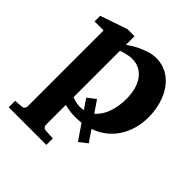

<svg xmlns="http://www.w3.org/2000/svg" viewBox="-194 -637 992 992"><g transform="rotate(45 302.0 -140.5)"><path d="M423.8 -243.2Q423.8 -275.9 416.3 -306.2Q408.7 -336.4 393.3 -359.1Q377.9 -381.8 354.2 -395.5Q330.6 -409.2 297.9 -409.2Q284.7 -409.2 271.7 -406.7Q258.8 -404.3 248 -401.4Q235.4 -397.9 224.1 -394V-54.2Q233.9 -50.3 243.7 -47.9Q252 -45.4 261.2 -43.7Q270.5 -42 278.8 -42Q294.4 -42 308.6 -44.9L272 -99.1L316.4 -133.8L359.9 -69.8Q391.6 -96.2 407.7 -141.8Q423.8 -187.5 423.8 -243.2ZM571.8 -257.8Q571.8 -210.9 560.3 -170.7Q548.8 -130.4 527.3 -97.7Q505.9 -64.9 475.1 -41.3Q444.3 -17.6 405.3 -3.9L448.2 58.6L403.8 93.3L346.2 9.3Q324.2 12.2 301.8 12.2Q286.6 12.2 272.9 10.7Q259.3 9.3 248 7.3Q235.4 5.4 224.1 2V146Q224.1 155.8 230.2 162.4Q236.3 168.9 246.1 168.9L298.8 171.9V219.2H23.9V171.9L67.9 168.9Q77.1 168.9 83.5 162.4Q89.8 155.8 89.8 146V-408.2H23.9V-449.2L171.9 -500H224.1V-437Q247.6 -454.6 274.4 -468.3Q297.4 -480 325.7 -490Q354 -500 384.8 -500Q415 -500 440.9 -490.2Q466.8 -480.5 487.5 -463.6Q508.3 -446.8 524.2 -423.6Q540 -400.4 550.5 -373.5Q561 -346.7 566.4 -317.1Q571.8 -287.6 571.8 -257.8Z"/></g></svg>

Font: Charis SIL
Style: Bold
Weight: 700
Foundry: SIL International
Version: Version 4.112